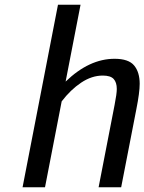

<svg xmlns="http://www.w3.org/2000/svg" viewBox="-20 -790 609 810"><path d="M463.4 -347.2Q472.7 -394.5 472.7 -414.6Q472.7 -442.4 459.5 -456.8Q446.3 -471.2 413.6 -471.2Q367.2 -471.2 322.5 -441.4Q277.8 -411.6 240.2 -362.3L169.9 0H75.2L224.6 -770H319.8L256.8 -445.8Q356.4 -542 463.4 -542Q522.5 -542 545.9 -513.7Q569.3 -485.4 569.3 -436.5Q569.3 -399.9 555.2 -329.1L491.2 0H396Z"/></svg>

Font: Aurulent Sans
Style: Italic
Weight: 400
Italic angle: -11°
Version: Version 2007.05.04